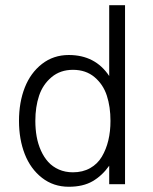

<svg xmlns="http://www.w3.org/2000/svg" viewBox="-20 -710 589 740"><path d="M400.9 -689.9H461.9V0H400.9V-71.3Q374 -33.2 337.2 -11.7Q300.3 9.8 245.1 9.8Q186 9.8 141.8 -24.7Q97.7 -59.1 75.4 -116.2Q53.2 -173.3 53.2 -244.1Q53.2 -315.4 75.4 -372.3Q97.7 -429.2 141.8 -463.6Q186 -498 245.1 -498Q347.2 -498 400.9 -417ZM261.2 -45.9Q298.8 -45.9 327.4 -62Q356 -78.1 372.6 -106.2Q389.2 -134.3 397.5 -168.9Q405.8 -203.6 405.8 -244.1Q405.8 -298.3 391.8 -341.3Q377.9 -384.3 344.5 -412.6Q311 -440.9 261.2 -440.9Q212.4 -440.9 178.7 -412.6Q145 -384.3 130.6 -341.1Q116.2 -297.9 116.2 -244.1Q116.2 -212.4 121.3 -183.6Q126.5 -154.8 137.9 -129.4Q149.4 -104 166 -85.7Q182.6 -67.4 207 -56.6Q231.4 -45.9 261.2 -45.9Z"/></svg>

Font: HK Grotesk Light
Style: Regular
Weight: 300
Designer: Alfredo Marco Pradil and Stefan Peev
Foundry: Hanken Design Co.
Version: Version 1.045;PS 001.045;hotconv 1.0.88;makeotf.lib2.5.64775